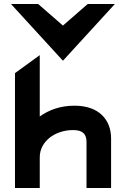

<svg xmlns="http://www.w3.org/2000/svg" viewBox="-20 -941 595 961"><path d="M295 -637 555 -921H419L295 -813L171 -921H35ZM536 -248C536 -341 476 -412 353 -412C280 -412 224 -390 179 -358V-665L55 -575V0H179V-154C179 -197 201 -230 230 -253C256 -273 296 -290 346 -290C393 -290 413 -271 413 -230V0H536Z"/></svg>

Font: Charger
Style: Hemi
Weight: 900
Designer: Jasper
Foundry: Cannot Into Space Fonts
Version: Version 0.99